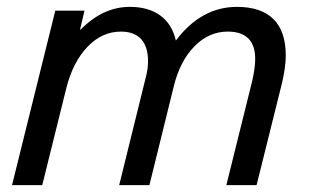

<svg xmlns="http://www.w3.org/2000/svg" viewBox="-20 -539 903 559"><path d="M812 -377Q812 -344 801 -297L727 0H639L714 -302Q723 -341 723 -367Q723 -447 643 -447Q588 -447 546 -404Q504 -361 486 -288L415 0H327L404 -312Q411 -337 411 -361Q411 -403 391 -425Q371 -447 332 -447Q277 -447 234.5 -402.5Q192 -358 173 -282L103 0H15L141 -508H226L213 -453H215Q280 -519 358 -519Q412 -519 446.5 -494Q481 -469 492 -421Q566 -519 670 -519Q740 -519 776 -483.5Q812 -448 812 -377Z"/></svg>

Font: CST
Style: Italic
Weight: 400
Italic angle: -14°
Version: Version 1.00